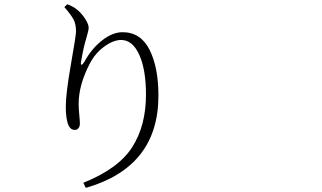

<svg xmlns="http://www.w3.org/2000/svg" viewBox="-20 -827 1540 919"><path d="M343.8 -675.8Q343.8 -710.9 332.5 -732.9Q321.3 -754.9 288.1 -793L301.8 -806.6Q327.1 -797.9 344.7 -784.2Q369.1 -765.6 386.7 -738.3Q404.3 -710.9 404.3 -695.3Q404.3 -686.5 402.3 -678.7Q400.4 -670.9 397 -658.7Q393.6 -646.5 391.6 -638.7Q379.9 -601.6 368.2 -533.2Q365.2 -517.6 370.1 -517.1Q375 -516.6 383.8 -531.2Q418 -593.8 468.3 -633.3Q518.6 -672.9 566.4 -672.9Q653.3 -672.9 695.8 -588.9Q738.3 -504.9 738.3 -369.1Q738.3 -27.3 390.6 72.3L378.9 47.9Q546.9 -19.5 612.8 -122.6Q678.7 -225.6 678.7 -374Q678.7 -494.1 646.5 -564.9Q614.3 -635.7 559.6 -635.7Q522.5 -635.7 479 -604Q435.5 -572.3 410.2 -523.4Q356.4 -420.9 356.4 -329.1Q356.4 -308.6 359.4 -278.3Q362.3 -248 362.3 -234.4Q362.3 -221.7 355.5 -213.4Q348.6 -205.1 338.9 -205.1Q318.4 -205.1 308.6 -225.6Q294.9 -255.9 294.9 -315.4Q294.9 -378.9 319.3 -518.1Q343.8 -657.2 343.8 -675.8Z"/></svg>

Font: Bpmf Zihi Serif Light
Style: Light
Weight: 300
Foundry: But Ko
Version: Version 1.320